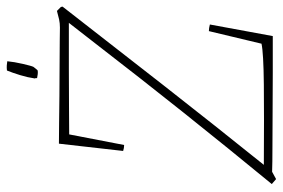

<svg xmlns="http://www.w3.org/2000/svg" viewBox="-157 -687 854 580"><g transform="rotate(-90 270.0 -397.0)"><path d="M19 10 4 -3Q55 -65 110.5 -133.5Q166 -202 221 -271Q276 -340 326.5 -404.5Q377 -469 419 -523.5Q461 -578 491 -616Q420 -616 352 -616Q284 -616 231 -615.5Q178 -615 154 -615L122 -449Q113 -449 104 -452L126 -646Q146 -646 184.5 -645.5Q223 -645 270 -644.5Q317 -644 361 -644Q405 -644 437 -643.5Q469 -643 477 -643Q490 -643 501.5 -645.5Q513 -648 527 -652L539 -640L540 -635Q422 -483 301.5 -329Q181 -175 62 -27Q211 -26 305.5 -27Q400 -28 428 -34L466 -193Q475 -193 486 -190L451 0Q401 0 341.5 0Q282 0 223.5 -0.5Q165 -1 116.5 -1Q68 -1 41 -2ZM324 -712Q324 -713 324 -715Q324 -717 323 -719Q326 -740 333 -763Q340 -786 347 -803Q355 -804 362.5 -803.5Q370 -803 375 -802Q373 -781 367 -755Q361 -729 358 -723Q357 -722 352.5 -716Q348 -710 346 -710Q337 -709 324 -712Z"/></g></svg>

Font: Labrada ExtraLight
Style: Italic
Weight: 200
Italic angle: -7°
Designer: Mercedes Jáuregui
Foundry: Omnibus-Type Team
Version: Version 1.000; ttfautohint (v1.8.4.7-5d5b)